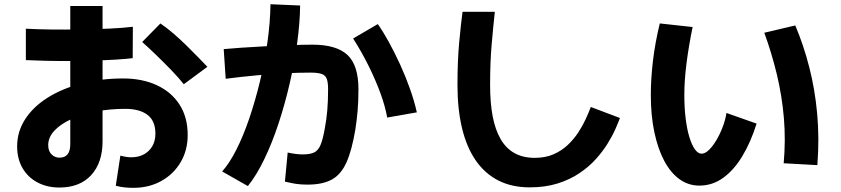

<svg xmlns="http://www.w3.org/2000/svg" viewBox="-20 -838 4040 922"><path d="M620.5 64Q602.8 64 582.3 62.3Q561.7 60.7 536 54L558 -90.7Q572.8 -86.7 585.6 -84.7Q598.3 -82.7 609.7 -82.7Q645.5 -82.7 671.3 -96.9Q697.2 -111.2 711.8 -136.6Q726.3 -162 726.3 -196.2Q726.3 -257.5 688.3 -286.4Q650.2 -315.3 582.2 -315.3Q505.3 -315.3 438.1 -302Q370.8 -288.7 320 -264.8Q269.2 -241 240.3 -209.6Q211.5 -178.2 211.5 -141Q211.5 -112.3 227.7 -96.6Q243.8 -80.8 265.3 -80.8Q292 -80.8 304.8 -97.4Q317.5 -114 317.5 -146.2V-809.3H472.5V-159.5Q472.5 -56.7 417.9 2.9Q363.3 62.5 265.3 62.5Q206.2 62.5 160.3 38.2Q114.3 14 88.3 -30.6Q62.3 -75.2 62.3 -135.3Q62.3 -205.7 100.6 -265.2Q138.8 -324.7 208 -368.5Q277.2 -412.3 370.1 -436.7Q463 -461.2 571.5 -461.2Q663.2 -461.2 732.9 -428.9Q802.7 -396.7 842 -336Q881.3 -275.3 881.3 -189.5Q881.3 -116.7 847.6 -59.3Q813.8 -1.8 754.7 31.1Q695.7 64 620.5 64ZM104.2 -549.3V-700.2Q156.3 -697.2 225.5 -696.3Q294.7 -695.5 367.5 -696.6Q440.3 -697.7 506.2 -700.7Q572.2 -703.8 618 -709.5L617.2 -558.7Q584.7 -554.8 536.7 -551.8Q488.7 -548.8 432.1 -547.3Q375.5 -545.7 316.7 -545.2Q258 -544.7 203 -546Q148 -547.3 104.2 -549.3ZM862.5 -433.5Q839 -463.7 802.9 -501Q766.8 -538.3 729.3 -574.5Q691.7 -610.7 662.8 -636.3L750.2 -725.3Q780.2 -705.3 812.5 -677.4Q844.8 -649.5 875.6 -619.4Q906.3 -589.3 932.4 -562.2Q958.5 -535 976 -517.2Z M1458 48.5Q1419.2 48.5 1389.9 43Q1360.7 37.5 1348.2 34.3L1361.5 -105.5Q1383.2 -100.8 1400.9 -98.7Q1418.7 -96.5 1433.8 -96.5Q1469.2 -96.5 1488.8 -106Q1508.3 -115.5 1519.5 -142.5Q1530.7 -169.5 1539.8 -221.5Q1547.7 -263 1551.6 -307.8Q1555.5 -352.7 1555.5 -410.3Q1555.5 -443.3 1548.8 -460.3Q1542 -477.2 1523.6 -483.3Q1505.2 -489.3 1470.3 -489.3Q1411.7 -489.3 1346.5 -485.9Q1281.3 -482.5 1210.5 -476Q1139.7 -469.5 1063.8 -459.7L1054.3 -602.2Q1088 -605.2 1140.2 -609Q1192.3 -612.8 1252.2 -615.7Q1312 -618.7 1371.5 -621.1Q1431 -623.5 1480.3 -623.5Q1595.7 -623.5 1648.5 -574.2Q1701.3 -524.8 1701.3 -409.5Q1701.3 -349.5 1697 -302.7Q1692.7 -255.8 1686.5 -216.7Q1669.7 -115.7 1643.5 -57.6Q1617.3 0.5 1572.9 24.5Q1528.5 48.5 1458 48.5ZM1170.3 55.5 1046.8 -14.7Q1080.7 -52 1114.3 -117.8Q1147.8 -183.7 1176.7 -268.2Q1205.5 -352.8 1228.3 -447.2Q1251.2 -541.7 1264.5 -637.1Q1277.8 -732.5 1278.8 -817.7L1421.3 -811.5Q1420.3 -730.3 1407.4 -634.3Q1394.5 -538.3 1371.5 -438.7Q1348.5 -339 1317.6 -245.1Q1286.7 -151.2 1249.2 -73.6Q1211.8 4 1170.3 55.5ZM1839.3 -273.5Q1830.2 -326.2 1807.3 -389.2Q1784.3 -452.2 1751 -519.8Q1717.7 -587.3 1675.7 -653.2L1794.2 -722.3Q1819.5 -686.7 1847.1 -636.6Q1874.7 -586.5 1901.2 -528.7Q1927.7 -470.8 1948.6 -411.9Q1969.5 -353 1981.7 -298.5Z M2523.2 61.7Q2437.8 61.7 2373.2 28.7Q2308.5 -4.2 2264.7 -67.4Q2220.8 -130.7 2198.8 -222.2Q2176.8 -313.7 2176.8 -429.8Q2176.8 -544.7 2185.1 -634.6Q2193.3 -724.5 2201.2 -781.2H2356.2Q2348.3 -709.2 2340.9 -623.9Q2333.5 -538.7 2333.5 -429.8Q2333.5 -345.2 2345.7 -280.2Q2358 -215.2 2384 -170.2Q2410 -125.3 2450.7 -102.7Q2491.3 -80 2548.2 -80Q2599 -80 2638.4 -97.2Q2677.8 -114.5 2707.2 -142.6Q2736.7 -170.7 2758 -203.6Q2779.3 -236.5 2793.7 -268.4Q2808 -300.3 2817.2 -324.2L2957 -271.3Q2949.7 -251.5 2935.5 -219Q2921.3 -186.5 2898 -148.8Q2874.7 -111.2 2841.5 -74.2Q2808.3 -37.3 2762.5 -6.4Q2716.7 24.5 2657.5 43.1Q2598.3 61.7 2523.2 61.7Z M3338.3 53.3Q3286 53.3 3243.3 22.8Q3200.7 -7.7 3169.9 -65.3Q3139.2 -123 3122.3 -202.9Q3105.3 -282.8 3105.3 -381.5Q3105.3 -459.2 3115.4 -545.1Q3125.5 -631 3148.3 -725.5L3306 -708.2Q3287.5 -618.3 3276.8 -535Q3266.2 -451.7 3266.2 -383.2Q3266.2 -320.3 3272.6 -268.5Q3279 -216.7 3290.7 -178.7Q3302.5 -140.8 3317.3 -120.4Q3332.2 -100 3349.2 -100Q3365.8 -100 3384.6 -118.2Q3403.3 -136.3 3420.5 -165.4Q3437.7 -194.5 3450.6 -228.7Q3463.5 -262.8 3468.5 -295.5L3613.2 -244.5Q3585.3 -155.5 3545 -88.5Q3504.7 -21.5 3452.9 15.9Q3401.2 53.3 3338.3 53.3ZM3905 -45 3743.3 -54Q3753.3 -164.7 3744.3 -271.3Q3735.2 -378 3710.5 -480.7Q3685.8 -583.3 3650.2 -680.8L3799 -715.8Q3839 -621.5 3866.2 -515.2Q3893.5 -409 3904.2 -291.5Q3915 -174 3905 -45Z"/></svg>

Font: Murecho Thin
Style: Regular
Weight: 100
Designer: Neil Summerour
Foundry: Positype
Version: Version 1.010